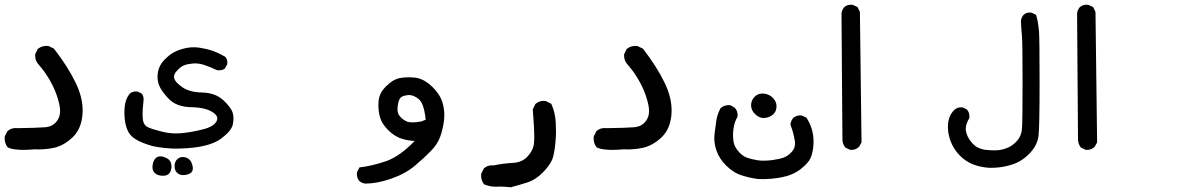

<svg xmlns="http://www.w3.org/2000/svg" viewBox="-31 -459 5051 815"><path d="M118.2 -222.2Q118.2 -224.6 118.2 -228.5L129.4 -251.5L130.9 -252.4Q146.5 -264.2 167 -264.2Q169.9 -264.2 174.8 -263.7L198.2 -252.4Q258.8 -173.8 291 -106Q319.8 -45.9 319.8 9.3Q319.8 17.6 319.3 25.9Q314 89.4 277.1 124Q240.2 158.7 199.7 168Q167 175.3 131.8 175.3Q124 175.3 116.2 174.8Q88.4 177.2 70.3 177.2Q52.2 177.2 40 175.8Q15.6 173.8 2.9 167L1.5 166L0.5 165Q-11.2 149.4 -11.2 128.4Q-11.2 125 -10.7 120.1L0.5 97.7L2 96.7Q15.6 84.5 36.1 84.5Q39.1 84.5 42.5 85Q125.5 84 161.1 81.1Q193.4 78.6 211.4 53.7Q224.1 36.6 224.1 12.2Q224.1 1.5 221.7 -11.2Q209.5 -73.2 170.9 -134.3Q154.8 -160.2 133.8 -184.1Q118.2 -200.2 118.2 -222.2Z M626 275.4Q616.2 266.1 616.2 251Q616.2 246.1 616.7 242.2Q619.6 221.7 630.9 211.4Q638.7 204.6 650.4 204.6Q657.7 204.6 665 207.5Q678.7 211.9 685.8 218.8Q692.9 225.6 694.8 233.6Q696.8 241.7 696.8 246.1Q696.8 250.5 696.8 252.4Q695.8 261.2 692.9 268.1Q689.9 274.9 686.5 278.3Q677.2 287.1 660.6 287.1Q638.7 287.1 626 275.4ZM746.1 284.2Q730.5 284.2 720.2 273.9Q710 263.7 710 246.1Q710 225.6 724.1 214.4Q733.4 207.5 744.6 207.5Q751.5 207.5 759.3 210Q778.8 216.8 785.2 240.7Q787.6 248.5 787.6 254.9Q787.6 266.6 780.8 273.4L777.3 275.9Q765.1 284.2 746.1 284.2ZM497.1 16.6Q497.1 -9.3 502.9 -29.5Q508.8 -49.8 522.5 -64Q533.2 -70.8 545.9 -70.8Q549.3 -70.8 554.2 -69.8L570.8 -61.5L572.3 -60.1Q578.6 -49.8 578.6 -37.1Q578.6 -33.7 578.1 -30.3Q574.2 4.9 574.2 23.9Q574.2 43 576.2 52.7Q580.1 73.7 597.2 81.1Q616.7 90.3 657.7 100.1Q687 107.4 716.3 107.4Q727.5 107.4 739.3 106.4Q780.8 102.5 829.6 90.3Q875.5 79.1 888.2 55.7Q891.6 49.3 891.6 43.5Q891.6 30.3 871.6 17.1Q840.3 -2.9 782.2 -3.9Q718.3 -4.9 685.1 -39.6Q653.3 -72.8 644 -97.7Q637.7 -115.2 637.7 -132.8Q637.7 -141.1 638.7 -148.9Q643.1 -173.8 654.8 -190.4Q666 -206.5 689 -225.1Q712.4 -243.7 747.6 -252.4Q769.5 -258.3 791 -258.3Q804.2 -258.3 815.2 -256.6Q826.2 -254.9 834 -253.2Q841.8 -251.5 849.1 -250Q887.7 -240.2 925.3 -217.8L926.3 -216.8Q934.1 -207 934.1 -193.4Q934.1 -189.9 933.1 -185.1L923.8 -168.5L922.4 -167Q912.1 -160.6 898.9 -160.6Q895.5 -160.6 890.1 -161.1Q863.3 -174.3 836.4 -183.1Q815.4 -189.9 796.4 -189.9Q792 -189.9 788.1 -189.5Q765.6 -187.5 751 -182.1Q736.8 -176.8 720.2 -158.7Q707.5 -145.5 707.5 -132.3Q707.5 -129.4 708.5 -127Q711.9 -110.4 742.9 -88.9Q773.9 -67.4 825.7 -66.4Q882.8 -65.4 917.5 -33.2Q951.2 -1.5 957 21Q960 31.2 960 43.7Q960 56.2 957 70.3Q950.2 98.1 906.2 130.4Q854 168 735.4 171.4Q726.6 171.9 718 171.9Q709.5 171.9 697.5 171.4Q685.5 170.9 670.4 169.4Q639.6 166.5 612.3 160.2V159.7Q539.1 138.7 518.6 108.4Q497.1 77.1 497.1 16.6Z M1483.9 280.3Q1483.9 276.9 1484.4 272L1495.1 251.5L1499 251Q1545.4 246.1 1607.9 225.1Q1664.1 206.1 1729.5 139.2Q1703.1 138.2 1679.2 131.3Q1645.5 122.1 1617.2 93.8Q1588.9 65.4 1581.5 37.1Q1575.2 14.6 1575.2 -13.2Q1575.2 -19 1575.7 -25.4Q1577.1 -62 1606.9 -91.8Q1636.7 -121.6 1665 -127.4Q1682.6 -130.9 1703.6 -130.9Q1715.3 -130.9 1727.5 -129.9Q1768.1 -126.5 1807.1 -87.4Q1837.9 -56.6 1847.7 -22Q1855 2.9 1855 28.8Q1855 41.5 1853.5 53.7Q1848.6 91.8 1836.9 123Q1825.2 154.8 1796.4 183.6Q1769 211.9 1728.8 245.6Q1688.5 279.3 1628.4 299.8Q1568.8 320.3 1521.5 320.3H1521Q1505.4 319.3 1494.1 309.1Q1483.9 296.9 1483.9 280.3ZM1705.1 -55.7Q1702.6 -55.7 1700.7 -55.2Q1678.2 -53.2 1669.4 -44.4Q1660.6 -35.6 1657.2 -8.3Q1656.2 -2 1656.2 3.9Q1656.2 22 1665 32.7Q1676.8 48.3 1694.8 56.2Q1704.1 60.5 1719.7 60.5Q1735.4 60.5 1756.8 56.6L1775.9 49.3Q1769 -21 1746.1 -38.6Q1724.6 -55.7 1705.1 -55.7Z M2091.8 333 2071.3 333.5Q2048.3 333.5 2024.4 323.7L2022.9 322.3Q2011.2 306.6 2011.2 286.1Q2011.2 282.7 2011.7 278.3L2022.9 255.9L2024.4 254.9Q2038.1 242.7 2058.6 242.7Q2061 242.7 2064 243.2Q2106 234.4 2146.5 232.4Q2184.1 230.5 2207 206.5Q2231 182.1 2235.4 151.9Q2236.8 141.6 2236.8 122.1Q2236.8 82 2230.5 5.4L2241.7 -17.6L2243.2 -18.6Q2256.8 -30.8 2277.3 -30.8Q2280.3 -30.8 2285.2 -30.3L2308.6 -18.6L2310.1 -16.1Q2326.2 20.5 2328.1 63Q2329.1 79.6 2329.1 99.4Q2329.1 119.1 2327.1 140.6Q2324.2 177.2 2317.1 205.8Q2310.1 234.4 2277.3 269Q2244.6 303.7 2206.1 315.9Q2168.9 327.6 2137.2 335.9Q2111.3 333 2091.8 333Z M2618.2 -222.2Q2618.2 -224.6 2618.2 -228.5L2629.4 -251.5L2630.9 -252.4Q2646.5 -264.2 2667 -264.2Q2669.9 -264.2 2674.8 -263.7L2698.2 -252.4Q2758.8 -173.8 2791 -106Q2819.8 -45.9 2819.8 9.3Q2819.8 17.6 2819.3 25.9Q2814 89.4 2777.1 124Q2740.2 158.7 2699.7 168Q2667 175.3 2631.8 175.3Q2624 175.3 2616.2 174.8Q2588.4 177.2 2570.3 177.2Q2552.2 177.2 2540 175.8Q2515.6 173.8 2502.9 167L2501.5 166L2500.5 165Q2488.8 149.4 2488.8 128.4Q2488.8 125 2489.3 120.1L2500.5 97.7L2502 96.7Q2515.6 84.5 2536.1 84.5Q2539.1 84.5 2542.5 85Q2625.5 84 2661.1 81.1Q2693.4 78.6 2711.4 53.7Q2724.1 36.6 2724.1 12.2Q2724.1 1.5 2721.7 -11.2Q2709.5 -73.2 2670.9 -134.3Q2654.8 -160.2 2633.8 -184.1Q2618.2 -200.2 2618.2 -222.2Z M3001 127.4Q3001 118.7 3002 109.9Q3005.9 77.1 3010 51Q3014.2 24.9 3027.8 0L3029.3 -1Q3043 -12.7 3063 -12.7Q3064.9 -12.7 3068.8 -12.7L3086.9 -2.4L3087.9 -1.5Q3100.1 11.7 3100.1 29.3Q3100.1 32.2 3099.6 36.6Q3086.4 59.1 3083 84.5Q3080.6 99.6 3080.6 112.8Q3080.6 126 3082 137.2Q3085 165.5 3108.4 189Q3123.5 204.6 3139.2 210Q3158.2 216.8 3181.6 220.7Q3195.3 223.1 3208 223.1Q3220.7 223.1 3228.5 222.4Q3236.3 221.7 3241.5 221.2Q3246.6 220.7 3252 219.7Q3257.3 218.8 3262.7 217.8Q3273.4 216.3 3284.2 213.4Q3309.6 208 3329.1 186.5Q3343.8 170.9 3343.8 149.9Q3343.8 143.1 3342.3 135.7Q3336.4 101.6 3324.2 70.3Q3325.2 61 3328.1 54.4Q3331.1 47.9 3336.4 41.5Q3343.8 35.2 3351.1 33Q3358.4 30.8 3363 30.8Q3367.7 30.8 3372.1 31.2L3392.1 40.5Q3422.4 86.4 3422.4 142.6Q3422.4 153.3 3421.4 163.6Q3418 192.4 3409.7 211.9Q3400.9 232.4 3367.7 258.8Q3334.5 284.7 3285.6 293.9Q3246.6 301.3 3205.1 301.3Q3190.4 301.3 3185.5 300.8Q3150.4 295.9 3118.2 285.6Q3082.5 274.9 3049.8 242.2Q3022 213.9 3010.3 180.2Q3001 153.3 3001 127.4ZM3173.8 24.9Q3157.2 8.8 3157.2 -12.2Q3157.2 -33.7 3173.3 -49.3Q3186.5 -62 3206.1 -62Q3210 -62 3213.9 -61.5Q3237.3 -58.1 3252 -41Q3265.1 -26.4 3265.1 -8.3Q3265.1 17.1 3245.6 30.8Q3230 42 3207 42H3206.5Q3188.5 39.6 3173.8 24.9Z M3581.1 -439Q3584.5 -439 3588.9 -438.5L3609.4 -428.7L3619.1 -408.2L3626 145.5L3615.7 164.1Q3601.6 177.2 3584 177.2Q3581.1 177.2 3577.1 176.8L3557.6 167.5L3556.2 166Q3544.9 150.9 3544.9 131.8L3541 -400.9Q3542 -416 3552.2 -428.2Q3564.5 -439 3581.1 -439Z M3992.7 79.6Q3992.7 74.7 3993.2 69.8Q3995.1 32.7 4019 8.3Q4031.2 -3.4 4048.8 -3.4Q4051.8 -3.4 4055.7 -2.9L4073.2 5.4L4074.2 6.8Q4084 18.6 4084 35.6Q4084 37.6 4084 41.5Q4068.4 67.4 4068.4 87.4Q4068.4 90.8 4068.8 94.2Q4072.8 122.6 4095.2 147.9Q4106.4 160.2 4117.2 166Q4133.3 174.3 4150.9 176.8Q4168.5 179.2 4189 179.2Q4192.4 179.2 4195.8 179.2Q4219.2 178.7 4243.2 169.4Q4267.1 160.2 4285.6 139.4Q4304.2 118.7 4306.9 89.8Q4309.6 61 4309.6 -111.3Q4309.6 -283.7 4306.6 -311.5Q4303.7 -340.3 4302.7 -370.1Q4304.2 -385.3 4314 -396Q4324.2 -405.8 4339.8 -405.8Q4343.3 -405.8 4347.7 -405.3L4366.7 -396Q4372.6 -377 4374.5 -364.3Q4377.9 -342.8 4379.4 -325.2Q4381.8 -290.5 4381.8 -106.9Q4381.8 76.7 4377.4 116.7Q4372.6 159.2 4336.9 194.8Q4303.2 229 4257.8 241.7Q4218.8 253.4 4175.8 253.4Q4167 253.4 4162.6 252.9Q4128.9 250 4099.6 238.8Q4068.8 227.1 4043.2 201.2Q4017.6 175.3 4004.4 141.1Q3992.7 110.4 3992.7 79.6Z M4581.1 -439Q4584.5 -439 4588.9 -438.5L4609.4 -428.7L4619.1 -408.2L4626 145.5L4615.7 164.1Q4601.6 177.2 4584 177.2Q4581.1 177.2 4577.1 176.8L4557.6 167.5L4556.2 166Q4544.9 150.9 4544.9 131.8L4541 -400.9Q4542 -416 4552.2 -428.2Q4564.5 -439 4581.1 -439Z"/></svg>

Font: Bakudai
Style: Bold
Weight: 700
Version: Version 1.48